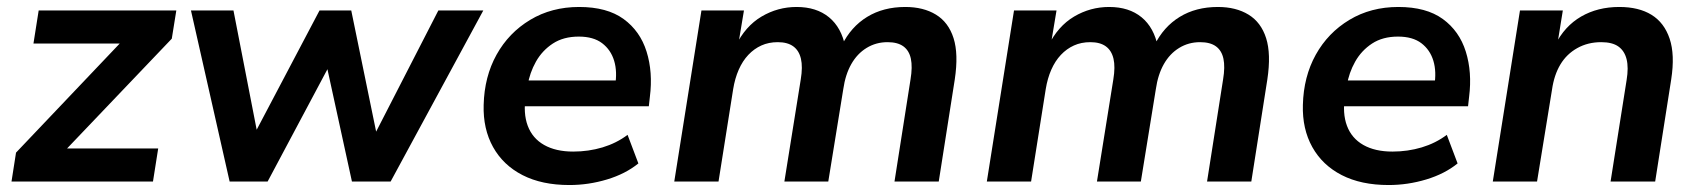

<svg xmlns="http://www.w3.org/2000/svg" viewBox="-20 -521 4874 551"><path d="M13 0 26 -83 352 -426 354 -396H76L91 -491H486L473 -410L142 -63L140 -95H434L419 0Z M639 0 528 -491H650L722 -121H702L897 -491H988L1064 -121H1048L1238 -491H1367L1101 0H990L906 -385H953L748 0Z M1614 10Q1535 10 1479.5 -18.5Q1424 -47 1395 -99Q1366 -151 1368 -220Q1370 -301 1405 -364Q1440 -427 1501.5 -464Q1563 -501 1642 -501Q1722 -501 1769.5 -466.5Q1817 -432 1835.5 -373Q1854 -314 1845 -243L1842 -216H1468L1478 -290H1763L1745 -274Q1752 -315 1742.5 -346.5Q1733 -378 1708 -397Q1683 -416 1641 -416Q1597 -416 1566.5 -396Q1536 -376 1518 -344Q1500 -312 1494 -275L1489 -246Q1481 -196 1494.5 -160Q1508 -124 1541.5 -105Q1575 -86 1625 -86Q1669 -86 1709 -98Q1749 -110 1781 -134L1812 -52Q1775 -22 1722 -6Q1669 10 1614 10Z M1915 0 1993 -491H2115L2098 -389H2091Q2119 -446 2165.5 -473.5Q2212 -501 2266 -501Q2323 -501 2359 -471.5Q2395 -442 2406 -386L2396 -391Q2422 -444 2468.5 -472.5Q2515 -501 2578 -501Q2630 -501 2666 -479Q2702 -457 2716.5 -411.5Q2731 -366 2720 -293L2674 0H2547L2593 -293Q2599 -329 2594 -352.5Q2589 -376 2572.5 -388Q2556 -400 2527 -400Q2494 -400 2467 -383.5Q2440 -367 2423 -337Q2406 -307 2400 -265L2357 0H2231L2278 -293Q2284 -329 2278.5 -352.5Q2273 -376 2256.5 -388Q2240 -400 2212 -400Q2186 -400 2165 -390.5Q2144 -381 2127.5 -363.5Q2111 -346 2100 -321Q2089 -296 2084 -265L2042 0Z M2812 0 2890 -491H3012L2995 -389H2988Q3016 -446 3062.5 -473.5Q3109 -501 3163 -501Q3220 -501 3256 -471.5Q3292 -442 3303 -386L3293 -391Q3319 -444 3365.5 -472.5Q3412 -501 3475 -501Q3527 -501 3563 -479Q3599 -457 3613.5 -411.5Q3628 -366 3617 -293L3571 0H3444L3490 -293Q3496 -329 3491 -352.5Q3486 -376 3469.5 -388Q3453 -400 3424 -400Q3391 -400 3364 -383.5Q3337 -367 3320 -337Q3303 -307 3297 -265L3254 0H3128L3175 -293Q3181 -329 3175.5 -352.5Q3170 -376 3153.5 -388Q3137 -400 3109 -400Q3083 -400 3062 -390.5Q3041 -381 3024.5 -363.5Q3008 -346 2997 -321Q2986 -296 2981 -265L2939 0Z M3965 10Q3886 10 3830.5 -18.5Q3775 -47 3746 -99Q3717 -151 3719 -220Q3721 -301 3756 -364Q3791 -427 3852.5 -464Q3914 -501 3993 -501Q4073 -501 4120.5 -466.5Q4168 -432 4186.5 -373Q4205 -314 4196 -243L4193 -216H3819L3829 -290H4114L4096 -274Q4103 -315 4093.5 -346.5Q4084 -378 4059 -397Q4034 -416 3992 -416Q3948 -416 3917.5 -396Q3887 -376 3869 -344Q3851 -312 3845 -275L3840 -246Q3832 -196 3845.5 -160Q3859 -124 3892.5 -105Q3926 -86 3976 -86Q4020 -86 4060 -98Q4100 -110 4132 -134L4163 -52Q4126 -22 4073 -6Q4020 10 3965 10Z M4264 0 4342 -491H4465L4449 -392H4443Q4470 -446 4517.5 -473.5Q4565 -501 4627 -501Q4683 -501 4719.5 -478.5Q4756 -456 4771.5 -410Q4787 -364 4776 -293L4730 0H4602L4648 -291Q4654 -327 4648 -351Q4642 -375 4624.5 -387.5Q4607 -400 4575 -400Q4537 -400 4506.5 -383Q4476 -366 4458 -336Q4440 -306 4434 -264L4391 0Z"/></svg>

Font: Nunito Sans 11pt
Style: Bold Italic
Weight: 700
Italic angle: -9°
Version: Version 3.101;gftools[0.9.27]